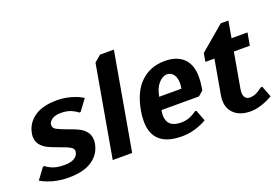

<svg xmlns="http://www.w3.org/2000/svg" viewBox="-96 -995 1892 1300"><g transform="rotate(-20 850.0 -345.0)"><path d="M65 -15Q38 -25 12 -40L71 -120H81Q95 -109 113 -100Q151 -80 209 -80Q259 -80 284 -95.5Q309 -111 313 -136Q318 -159 296 -172.5Q274 -186 223 -204Q177 -220 147 -234Q117 -248 96 -272.5Q75 -297 75 -334Q75 -347 78 -360Q91 -428 150 -469Q209 -510 314 -510Q379 -510 446 -485Q468 -477 496 -460L437 -380H427Q411 -393 396 -400Q360 -420 309 -420Q266 -420 242.5 -403Q219 -386 219 -364Q219 -343 240.5 -331Q262 -319 309 -302Q355 -286 385 -272Q415 -258 436 -233Q457 -208 457 -170Q457 -155 455 -146Q442 -74 381 -32Q320 10 208 10Q132 10 65 -15Z M530 0 646 -660 693 -700H793L670 0Z M817 -175Q817 -212 824 -250Q847 -379 916 -444.5Q985 -510 1089 -510Q1176 -510 1223.5 -464Q1271 -418 1271 -329Q1271 -298 1265 -260L1261 -235L1226 -205H956Q952 -179 952 -169Q952 -80 1054 -80Q1098 -80 1134 -100Q1152 -109 1166 -120H1176L1207 -40Q1177 -23 1155 -15Q1093 10 1028 10Q817 10 817 -175ZM1132 -295Q1136 -314 1136 -334Q1136 -375 1118 -397.5Q1100 -420 1074 -420Q1041 -420 1012 -387.5Q983 -355 972 -295Z M1365 -126Q1365 -142 1368 -160L1412 -410H1347L1357 -470L1534 -620H1589L1568 -500H1683L1667 -410H1552L1508 -160Q1505 -145 1505 -132Q1505 -106 1517 -93Q1529 -80 1549 -80Q1581 -80 1612 -100Q1626 -109 1641 -120H1651L1682 -40Q1653 -24 1632 -15Q1572 10 1523 10Q1449 10 1407 -27Q1365 -64 1365 -126Z"/></g></svg>

Font: Scada
Style: Bold Italic
Weight: 700
Italic angle: -10°
Version: Version 4.000